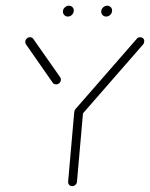

<svg xmlns="http://www.w3.org/2000/svg" viewBox="-20 -648 522 668"><path d="M254.8 -271.5Q261.1 -271.5 265.4 -266.9Q269.6 -262.2 268.9 -255.9L247.8 -15.6Q247.4 -9.3 242.4 -4.8Q237.4 -0.4 231.1 -0.4Q224.8 -0.4 220.7 -4.8Q216.7 -9.3 217 -15.6L238.1 -255.9Q238.9 -262.2 243.7 -266.9Q248.5 -271.5 254.8 -271.5ZM191.9 -371.1Q191.9 -364.1 186.9 -359.3Q181.9 -354.4 175.2 -354.4Q167.4 -354.4 163.3 -360.4L70.4 -493.7Q67.8 -496.7 67.8 -503.3Q68.5 -509.6 73.3 -514.1Q78.1 -518.5 84.4 -518.5Q88.1 -518.5 91.3 -516.9Q94.4 -515.2 95.9 -512.6L189.6 -378.9Q191.9 -375.2 191.9 -371.1ZM467.8 -518.5Q473.7 -518.5 477.8 -514.8Q481.9 -511.1 481.9 -505.2Q481.9 -498.5 478.1 -493.7L265.2 -249.6Q260 -243.7 252.6 -243.7Q246.7 -243.7 242.6 -247.6Q238.5 -251.5 238.5 -257.4Q238.5 -263.7 242.2 -268.1L455.9 -513Q460 -518.5 467.8 -518.5ZM332.2 -607.4Q332.2 -615.9 338.5 -622Q344.8 -628.1 353 -628.1Q360.4 -628.1 365.2 -623.3Q370 -618.5 370 -611.1Q370 -603 363.9 -596.7Q357.8 -590.4 349.3 -590.4Q342.2 -590.4 337.2 -595.4Q332.2 -600.4 332.2 -607.4ZM198.9 -607.4Q198.9 -615.9 205.2 -622Q211.5 -628.1 219.6 -628.1Q227 -628.1 231.9 -623.3Q236.7 -618.5 236.7 -611.1Q236.7 -603 230.6 -596.7Q224.4 -590.4 215.9 -590.4Q208.9 -590.4 203.9 -595.4Q198.9 -600.4 198.9 -607.4Z"/></svg>

Font: 26F Galaxy Sans Ultra Light
Style: Italic
Weight: 200
Italic angle: -5°
Designer: C₂₉H₂₅N₃O₅
Version: Version 1.200